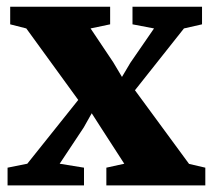

<svg xmlns="http://www.w3.org/2000/svg" viewBox="-20 -564 648 584"><path d="M63 -66 218 -260 60 -477.5 11 -490V-543.5H315V-490L255.5 -477.5L324.5 -374.5L351 -330L376.5 -373L448.5 -477.5L383 -490V-543.5H594.5V-490L539.5 -477.5L390.5 -289.5L555 -65.5L604.5 -54V0H303.5V-54L358 -66L288.5 -173.5L259 -219.5L234.5 -176L161.5 -66L235.5 -54V0H3V-54Z"/></svg>

Font: Merriweather 48pt Black
Style: Regular
Weight: 900
Version: Version 2.100